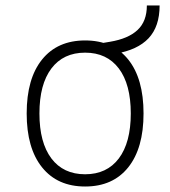

<svg xmlns="http://www.w3.org/2000/svg" viewBox="-20 -676 626 706"><path d="M293 9.8Q191.4 9.8 134.8 -60.5Q78.1 -130.9 78.1 -258.8Q78.1 -387.2 134.8 -457.3Q191.4 -527.3 293 -527.3Q395 -527.3 451.4 -457.3Q507.8 -387.2 507.8 -258.8Q507.8 -130.9 451.4 -60.5Q395 9.8 293 9.8ZM293 -35.2Q373 -35.2 417 -93.5Q460.9 -151.9 460.9 -258.8Q460.9 -365.7 417 -424.1Q373 -482.4 293 -482.4Q212.9 -482.4 168.9 -424.1Q125 -365.7 125 -258.8Q125 -151.9 168.9 -93.5Q212.9 -35.2 293 -35.2ZM375 -473.6 355.5 -517.6 384.8 -522.5Q451.7 -533.7 485.8 -565.7Q520 -597.7 520 -655.8H566.9Q566.9 -578.6 526.4 -535.4Q485.8 -492.2 404.3 -478.5Z"/></svg>

Font: Cascadia Code ExtraLight
Style: Regular
Weight: 200
Monospace: yes
Designer: Aaron Bell
Foundry: Saja Typeworks
Version: Version 2407.024; ttfautohint (v1.8.4)